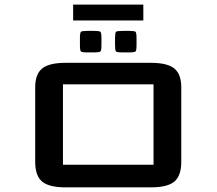

<svg xmlns="http://www.w3.org/2000/svg" viewBox="-20 -808 934 828"><path d="M761.7 -109.9Q761.7 -50.8 732.4 -25.4Q703.1 0 629.9 0H263.7Q190.4 0 161.1 -25.4Q131.8 -50.8 131.8 -109.9V-432.1Q131.8 -487.8 161.6 -512.5Q191.4 -537.1 263.7 -537.1H629.9Q702.1 -537.1 731.9 -512.5Q761.7 -487.8 761.7 -432.1ZM642.1 -444.3H251.5V-97.7H642.1ZM508.8 -582Q484.4 -582 480.2 -586.2Q476.1 -590.3 476.1 -614.7V-642.1Q476.1 -666.5 480.2 -670.7Q484.4 -674.8 508.8 -674.8H536.1Q560.5 -674.8 564.7 -670.7Q568.8 -666.5 568.8 -642.1V-614.7Q568.8 -590.3 564.7 -586.2Q560.5 -582 536.1 -582ZM357.4 -582Q333 -582 328.9 -586.2Q324.7 -590.3 324.7 -614.7V-642.1Q324.7 -666.5 328.9 -670.7Q333 -674.8 357.4 -674.8H384.8Q409.2 -674.8 413.3 -670.7Q417.5 -666.5 417.5 -642.1V-614.7Q417.5 -590.3 413.3 -586.2Q409.2 -582 384.8 -582ZM598.1 -719.7H295.4V-788.1H598.1Z"/></svg>

Font: Squarish Sans CT
Style: Regular
Weight: 400
Version: Version 0.9